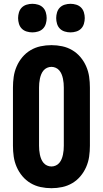

<svg xmlns="http://www.w3.org/2000/svg" viewBox="-20 -980 540 1008"><path d="M250 8Q221 8 193 2Q165 -4 140.5 -18.5Q116 -33 97.5 -55Q79 -77 67.5 -103.5Q56 -130 52 -158Q48 -186 48 -215V-520Q48 -549 52 -577Q56 -605 67.5 -631.5Q79 -658 97.5 -680Q116 -702 140.5 -716.5Q165 -731 193 -737Q221 -743 250 -743Q279 -743 307 -737Q335 -731 359.5 -716.5Q384 -702 402.5 -680Q421 -658 432.5 -631.5Q444 -605 448 -577Q452 -549 452 -520V-215Q452 -186 448 -158Q444 -130 432.5 -103.5Q421 -77 402.5 -55Q384 -33 359.5 -18.5Q335 -4 307 2Q279 8 250 8ZM250 -106Q262 -106 273 -111Q284 -116 291.5 -125Q299 -134 303.5 -145Q308 -156 310.5 -168Q313 -180 314 -191.5Q315 -203 315 -215V-520Q315 -532 314 -543.5Q313 -555 310.5 -567Q308 -579 303.5 -590Q299 -601 291.5 -610Q284 -619 273 -624Q262 -629 250 -629Q238 -629 227 -624Q216 -619 208.5 -610Q201 -601 196.5 -590Q192 -579 189.5 -567Q187 -555 186 -543.5Q185 -532 185 -520V-215Q185 -203 186 -191.5Q187 -180 189.5 -168Q192 -156 196.5 -145Q201 -134 208.5 -125Q216 -116 227 -111Q238 -106 250 -106ZM350 -810Q335 -810 320 -814.5Q305 -819 294.5 -829.5Q284 -840 279.5 -855Q275 -870 275 -885Q275 -900 279.5 -915Q284 -930 294.5 -940.5Q305 -951 320 -955.5Q335 -960 350 -960Q365 -960 380 -955.5Q395 -951 405.5 -940.5Q416 -930 420.5 -915Q425 -900 425 -885Q425 -870 420.5 -855Q416 -840 405.5 -829.5Q395 -819 380 -814.5Q365 -810 350 -810ZM150 -810Q135 -810 120 -814.5Q105 -819 94.5 -829.5Q84 -840 79.5 -855Q75 -870 75 -885Q75 -900 79.5 -915Q84 -930 94.5 -940.5Q105 -951 120 -955.5Q135 -960 150 -960Q165 -960 180 -955.5Q195 -951 205.5 -940.5Q216 -930 220.5 -915Q225 -900 225 -885Q225 -870 220.5 -855Q216 -840 205.5 -829.5Q195 -819 180 -814.5Q165 -810 150 -810Z"/></svg>

Font: Iosevka Heavy
Style: Regular
Weight: 900
Monospace: yes
Designer: Belleve Invis
Foundry: Belleve Invis
Version: Version 32.5.0; ttfautohint (v1.8.4)